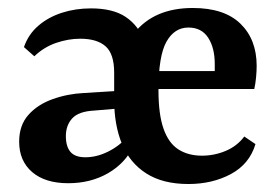

<svg xmlns="http://www.w3.org/2000/svg" viewBox="-20 -451 696 481"><path d="M452 10Q388 10 346.5 -16.5Q305 -43 285.5 -90.5Q266 -138 266 -201Q266 -305 316 -368Q366 -431 463 -431Q542 -431 582.5 -391.5Q623 -352 623 -286Q623 -273 621.5 -257Q620 -241 617 -228H340V-273H518Q518 -278 518 -282Q518 -286 518 -291Q518 -331 501.5 -356.5Q485 -382 452 -382Q417 -382 397 -346.5Q377 -311 377 -225Q377 -165 389.5 -129Q402 -93 426.5 -77Q451 -61 486 -61Q517 -61 545.5 -73Q574 -85 592 -109L620 -90Q605 -40 558.5 -15Q512 10 452 10ZM266 -191V-269Q266 -316 244.5 -335Q223 -354 181 -354Q151 -354 120.5 -343.5Q90 -333 66 -310L40 -333Q51 -365 76 -386.5Q101 -408 135 -419Q169 -430 208 -430Q263 -430 295 -408.5Q327 -387 341.5 -348Q356 -309 358 -255ZM151 8Q93 8 60.5 -20Q28 -48 28 -96Q28 -137 51 -163Q74 -189 111.5 -202.5Q149 -216 190 -218L287 -224V-180L216 -174Q177 -172 161 -154.5Q145 -137 145 -110Q145 -84 156.5 -70.5Q168 -57 194 -57Q222 -57 250.5 -71Q279 -85 301 -110L315 -86Q294 -42 250.5 -17Q207 8 151 8Z"/></svg>

Font: Rasa SemiBold
Style: Regular
Weight: 600
Designer: Anna Giedrys (Yrsa+Rasa design), David Brezina (Yrsa art-direction, Rasa art-direction, design)
Foundry: Rosetta Type Foundry
Version: Version 2.004